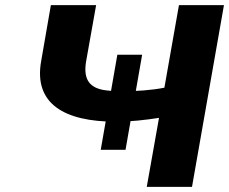

<svg xmlns="http://www.w3.org/2000/svg" viewBox="-20 -731 896 751"><path d="M471 -145 536 -517H439L374 -145ZM454 -374C428 -374 404 -376 385 -379C324 -390 306 -428 317 -492L356 -711H179L141 -492C111 -325 232 -255 433 -255C492 -255 551 -262 602 -270L554 0H731L856 -711H680L623 -388C573 -378 513 -374 454 -374Z"/></svg>

Font: Asimov
Style: XWidIt
Weight: 500
Designer: Google
Version: Version 2.000980; 2014